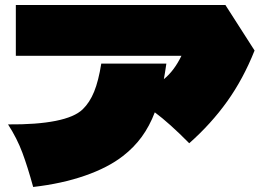

<svg xmlns="http://www.w3.org/2000/svg" viewBox="-20 -746 1040 764"><path d="M877 -726 993 -545Q948 -432 884 -342.5Q820 -253 733 -176Q654 -256 596 -299Q575 -244 544 -201.5Q513 -159 469 -125Q410 -79 318 -47Q226 -15 112 -2Q90 -82 69 -138.5Q48 -195 12 -251Q126 -250 201.5 -265Q277 -280 309 -311Q337 -338 354.5 -381Q372 -424 383 -493H642Q636 -452 632 -431Q673 -464 702 -524H43V-726Z"/></svg>

Font: Dela Gothic One
Style: Regular
Weight: 400
Designer: aratakana
Foundry: aratakana
Version: Version 1.004